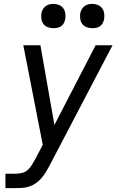

<svg xmlns="http://www.w3.org/2000/svg" viewBox="-20 -753 640 988"><path d="M8 215V141H57Q74 141 91 137.5Q108 134 121.5 122.5Q135 111 144 95.5Q153 80 162 65L200 -8L100 -520H188L260 -110L472 -520H559L235 99Q226 116 216 132.5Q206 149 193 164Q180 179 164 190Q148 201 130 207Q112 213 93.5 214Q75 215 57 215ZM455 -608Q440 -608 426 -613Q412 -618 403.5 -629.5Q395 -641 393 -655.5Q391 -670 393 -685Q395 -695 400.5 -705Q406 -715 415 -721.5Q424 -728 434 -730.5Q444 -733 455 -733Q470 -733 483.5 -727.5Q497 -722 505.5 -710.5Q514 -699 516 -684.5Q518 -670 516 -655Q514 -645 509 -635Q504 -625 495 -618.5Q486 -612 475.5 -610Q465 -608 455 -608ZM255 -608Q240 -608 226 -613Q212 -618 203.5 -629.5Q195 -641 193 -655.5Q191 -670 193 -685Q195 -695 200.5 -705Q206 -715 215 -721.5Q224 -728 234 -730.5Q244 -733 255 -733Q270 -733 283.5 -727.5Q297 -722 305.5 -710.5Q314 -699 316 -684.5Q318 -670 316 -655Q314 -645 309 -635Q304 -625 295 -618.5Q286 -612 275.5 -610Q265 -608 255 -608Z"/></svg>

Font: Zed Sans Extended
Style: Italic
Weight: 400
Width: 7
Italic angle: -9°
Designer: Belleve Invis
Foundry: Belleve Invis
Version: Version 1.0.0; ttfautohint (v1.8.4)